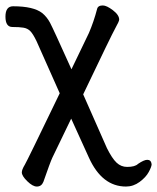

<svg xmlns="http://www.w3.org/2000/svg" viewBox="-24 -517 576 704"><path d="M438 167Q350 167 302 61L237 -82L168 61Q160 78 135 150Q128 167 111 167Q96 167 76 147.5Q56 128 56 115Q56 105 67 87Q75 74 195 -175L110 -366Q97 -393 87 -403Q77 -413 62 -415.5Q47 -418 21.5 -418Q-4 -418 -4 -456Q-4 -494 24 -494Q99 -494 131 -469Q148 -455 159.5 -433.5Q171 -412 238 -263L302 -396Q320 -438 332 -484Q335 -497 353 -497Q367 -497 390 -479.5Q413 -462 413 -445Q413 -439 399 -414Q385 -389 281 -171L368 26Q387 64 403.5 79.5Q420 95 442 95Q471 95 482 84Q504 69 516 69Q530 69 532 85Q532 94 521.5 113.5Q511 133 488 150Q465 167 438 167Z"/></svg>

Font: LXGW WenKai Lite
Style: Bold
Weight: 700
Designer: LXGW / Fontworks Inc.
Foundry: LXGW / Fontworks Inc.
Version: Version 1.330;April 28, 2024